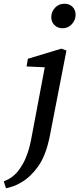

<svg xmlns="http://www.w3.org/2000/svg" viewBox="-97 -765 424 1026"><path d="M-65 241 -77 204Q-61 198 -48 190.5Q-35 183 -23 172.5Q-11 162 -1 150Q12 133 25.5 110Q39 87 51.5 50Q64 13 74 -44L148 -436L170 -404L45 -410L52 -451L231 -505L258 -495L169 -37Q158 17 142.5 56.5Q127 96 107 124Q87 152 64 174Q39 198 6.5 215.5Q-26 233 -65 241ZM237 -614Q212 -614 194.5 -630.5Q177 -647 177 -673Q177 -702 197 -723.5Q217 -745 247 -745Q274 -745 290.5 -728.5Q307 -712 307 -686Q307 -658 287 -636Q267 -614 237 -614Z"/></svg>

Font: Source Serif 4 Medium
Style: Italic
Weight: 500
Italic angle: -12°
Designer: Frank Grießhammer
Foundry: Adobe Systems Incorporated
Version: Version 4.004;hotconv 1.0.116;makeotfexe 2.5.65601